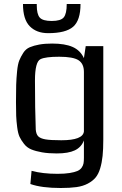

<svg xmlns="http://www.w3.org/2000/svg" viewBox="-20 -767 612 961"><path d="M60 0ZM497 -536V-68Q497 -20 493.5 13.5Q490 47 481.5 75.5Q473 104 458.5 121.5Q444 139 419.5 152Q395 165 362.5 169.5Q330 174 284 174Q188 174 132 154L138 88Q193 103 268 103Q304 103 328.5 99Q353 95 367 89Q381 83 388.5 72.5Q396 62 398 51Q400 40 400 23V-64Q387 -30 354.5 -14.5Q322 1 264 1Q222 1 190.5 -4.5Q159 -10 137 -19Q115 -28 100.5 -46.5Q86 -65 78 -82Q70 -99 66 -130.5Q62 -162 61 -187Q60 -212 60 -256Q60 -311 61 -342.5Q62 -374 65.5 -410Q69 -446 76.5 -464.5Q84 -483 96.5 -502.5Q109 -522 129 -530.5Q149 -539 176.5 -544Q204 -549 241 -549Q305 -549 343.5 -532Q382 -515 400 -476L409 -536ZM400 -109V-407Q400 -448 373 -465.5Q346 -483 276 -483Q208 -483 183 -471Q155 -458 155 -364Q155 -223 159 -118Q161 -95 171.5 -84.5Q182 -74 207 -69.5Q232 -65 287 -65Q395 -65 400 -109ZM95 -747H164Q164 -746 164 -741Q164 -696 179 -679Q194 -662 239 -662Q284 -662 299 -680Q314 -698 314 -747H383Q383 -665 346 -633Q309 -601 221 -601Q163 -601 129 -635.5Q95 -670 95 -747Z"/></svg>

Font: Myanmar Chatu
Style: Regular
Weight: 400
Designer: Danh Hong
Foundry: Google Inc.
Version: Version 2.00 November 20, 2015